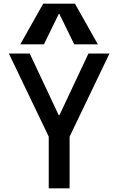

<svg xmlns="http://www.w3.org/2000/svg" viewBox="-20 -1020 640 1040"><path d="M244 0V-280L28 -730H141L298 -396H302L459 -730H573L357 -280V0ZM90 -780 214 -1000H386L510 -780H382L302 -944H298L218 -780Z"/></svg>

Font: M PLUS Code Latin Expanded Medium
Style: Regular
Weight: 500
Width: 7
Designer: Coji Morishita
Foundry: UNDERFOREST DESIGN
Version: Version 1.002; ttfautohint (v1.8.3)